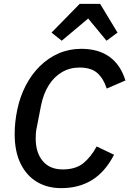

<svg xmlns="http://www.w3.org/2000/svg" viewBox="-20 -963 670 995"><path d="M297 12Q226 12 172 -20Q118 -52 87 -114.5Q56 -177 56 -269Q56 -301 59.5 -332Q63 -363 69 -392Q83 -461 113 -519Q143 -577 186.5 -620Q230 -663 284.5 -686.5Q339 -710 401 -710Q490 -710 547.5 -668.5Q605 -627 630 -546L533 -504Q517 -555 485 -584Q453 -613 392 -613Q342 -613 301 -589Q260 -565 232.5 -521Q205 -477 193 -418L171 -305Q167 -288 166 -273.5Q165 -259 165 -246Q165 -172 201.5 -128.5Q238 -85 305 -85Q372 -85 411.5 -117Q451 -149 481 -204L571 -161Q525 -72 457 -30Q389 12 297 12ZM393 -943H499L589 -794L532 -752L437 -867L300 -752L247 -794Z"/></svg>

Font: IBM Plex Sans Medium
Style: Italic
Weight: 500
Italic angle: -11.31°
Designer: Mike Abbink, Paul van der Laan, Pieter van Rosmalen
Foundry: Bold Monday
Version: Version 3.201